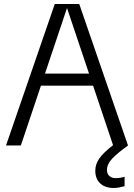

<svg xmlns="http://www.w3.org/2000/svg" viewBox="-20 -725 668 957"><path d="M10 0 253 -705H375L618 0H544L314 -685L84 0ZM151 -298V-358H477V-298ZM547 212Q504 212 479.5 189Q455 166 455 126Q455 94 474.5 65.5Q494 37 543 -1L581 -31L594 -5L618 0L594 18Q548 53 530.5 76Q513 99 513 122Q513 141 525 152Q537 163 557 163Q566 163 577 161.5Q588 160 601 156V203Q587 207 573 209.5Q559 212 547 212Z"/></svg>

Font: TikTok Sans Light
Style: Regular
Weight: 300
Version: Version 4.000